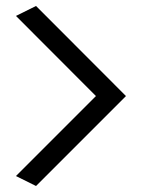

<svg xmlns="http://www.w3.org/2000/svg" viewBox="-20 -620 506 640"><path d="M33.2 -33.2 299.8 -299.8 33.2 -566.9 100.1 -600.1 399.9 -299.8 100.1 0Z"/></svg>

Font: Malkor
Style: Regular
Weight: 400
Version: Version 1.3